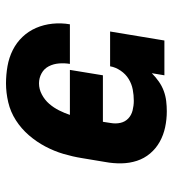

<svg xmlns="http://www.w3.org/2000/svg" viewBox="12 -580 576 640"><g transform="rotate(90 300.0 -260.0)"><path d="M258 8Q229 8 200.5 3Q172 -2 147 -14.5Q122 -27 103 -47Q84 -67 73 -92.5Q62 -118 59 -147Q56 -176 61 -205H193Q190 -187 191.5 -168.5Q193 -150 201 -134.5Q209 -119 224.5 -110.5Q240 -102 258 -102Q277 -102 295 -111.5Q313 -121 326 -136Q339 -151 348 -169Q357 -187 363 -205H213L231 -315H386L390 -341Q393 -358 389.5 -373.5Q386 -389 375 -399.5Q364 -410 348 -414Q332 -418 316 -418Q297 -418 278.5 -414.5Q260 -411 243.5 -401Q227 -391 215.5 -374Q204 -357 201 -339H85L115 -520H231L224 -478Q237 -491 252 -501.5Q267 -512 283.5 -518Q300 -524 317 -526Q334 -528 351 -528Q378 -528 404 -522.5Q430 -517 452.5 -504.5Q475 -492 491.5 -472.5Q508 -453 516 -428.5Q524 -404 524.5 -377Q525 -350 520 -323L507 -245Q502 -214 493 -183.5Q484 -153 468.5 -123.5Q453 -94 431 -68.5Q409 -43 381 -25Q353 -7 321 0.5Q289 8 258 8Z"/></g></svg>

Font: Iosevka Etoile XBdObl
Style: Regular
Weight: 800
Italic angle: -9°
Designer: Belleve Invis
Foundry: Belleve Invis
Version: Version 15.5.2; ttfautohint (v1.8.4)